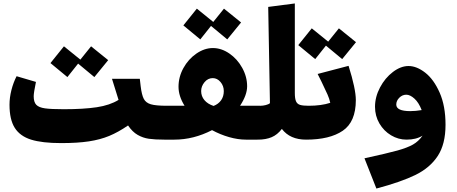

<svg xmlns="http://www.w3.org/2000/svg" viewBox="-20 -808 2643 1111"><path d="M951 -85 931 0Q876 0 841.5 -5Q807 -10 776.5 -27.5Q746 -45 721 -82Q664 -43 612 -21.5Q560 0 494.5 10Q429 20 334 20Q224 20 160 0Q96 -20 65.5 -68Q35 -116 35 -202Q35 -243 46 -286.5Q57 -330 76 -367L188 -334Q175 -271 175 -251Q175 -217 190 -201.5Q205 -186 240.5 -181Q276 -176 349 -176Q464 -176 540 -187.5Q616 -199 666 -230L628 -352H789L794 -309Q800 -259 812 -236Q824 -213 853 -204.5Q882 -196 946 -196ZM526 -362 432 -440 370 -362 272 -443 350 -540 445 -463 507 -540 606 -460Z M1493 -81 1472 0H1403Q1357 0 1306 -14.5Q1255 -29 1207 -55Q1100 0 989 0H931L911 -81L946 -196H1048Q1013 -252 1013 -306Q1013 -363 1041.5 -414.5Q1070 -466 1116.5 -498Q1163 -530 1212 -530Q1261 -530 1307 -498.5Q1353 -467 1381.5 -415.5Q1410 -364 1410 -309Q1410 -258 1369 -196H1487ZM1144 -281Q1144 -251 1163 -228.5Q1182 -206 1216 -195Q1244 -206 1259.5 -228Q1275 -250 1275 -281Q1275 -311 1256 -333.5Q1237 -356 1211 -356Q1183 -356 1163.5 -332.5Q1144 -309 1144 -281ZM1295 -580 1201 -658 1139 -580 1041 -661 1119 -758 1214 -681 1276 -758 1375 -678Z M1771 -82 1751 0Q1658 0 1611 -62Q1585 -28 1551.5 -14Q1518 0 1473 0L1453 -81L1488 -196Q1501 -196 1517.5 -200Q1534 -204 1542 -211L1532 -768L1686 -788V-270Q1686 -237 1693 -221.5Q1700 -206 1716.5 -201Q1733 -196 1766 -196Z M1731 -85 1766 -196Q1839 -196 1891 -213Q1886 -237 1875 -261.5Q1864 -286 1840 -336L1818 -380L1997 -427Q2039 -293 2039 -229Q2039 -103 1963.5 -51.5Q1888 0 1751 0ZM1960 -466 1866 -544 1804 -466 1706 -547 1784 -644 1879 -567 1941 -644 2040 -564Z M2558 -86Q2558 26 2513 94.5Q2468 163 2384.5 204Q2301 245 2158 283L2089 108Q2222 79 2279.5 63Q2337 47 2369.5 28.5Q2402 10 2425 -23Q2388 0 2332 0Q2285 0 2243 -25Q2201 -50 2175.5 -93.5Q2150 -137 2150 -190Q2150 -247 2179 -302Q2208 -357 2253.5 -391.5Q2299 -426 2344 -426Q2391 -426 2440.5 -387.5Q2490 -349 2524 -272Q2558 -195 2558 -86ZM2354 -165Q2385 -165 2420 -171Q2403 -215 2378 -237.5Q2353 -260 2331 -260Q2308 -260 2290.5 -242.5Q2273 -225 2273 -203Q2273 -165 2354 -165Z"/></svg>

Font: FiraGO Heavy
Style: Italic
Weight: 900
Italic angle: -8°
Designer: bBox Type GmbH
Foundry: bBox Type GmbH
Version: Version 1.001